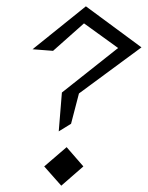

<svg xmlns="http://www.w3.org/2000/svg" viewBox="-20 -588 468 608"><path d="M205 -196 230 -292 428 -438 252 -568 83 -432 148 -427 246 -514 354 -436 176 -295 166 -172ZM120 -61 174 0 244 -61 191 -122Z"/></svg>

Font: Stormblade
Style: Obl
Weight: 400
Designer: Mew Too
Foundry: Cannot Into Space Fonts
Version: Version 0.77